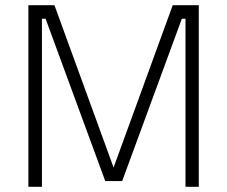

<svg xmlns="http://www.w3.org/2000/svg" viewBox="-20 -717 872 737"><path d="M89 0V-697H189L416 -74L643 -697H743V0H692V-645H678L449 -22H384L155 -645H141V0Z"/></svg>

Font: TitilliumText
Style: Light
Weight: 300
Designer: Accademia di Belle Arti di Urbino and others
Foundry: Accademia di Belle Arti di Urbino and others.
Version: Version 60.001